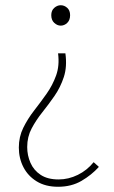

<svg xmlns="http://www.w3.org/2000/svg" viewBox="-20 -510 434 734"><path d="M202 204Q154 204 120.5 183.5Q87 163 69.5 129Q52 95 52 54Q52 13 69 -21.5Q86 -56 110.5 -87.5Q135 -119 158 -151.5Q181 -184 194.5 -221.5Q208 -259 202 -306H230Q237 -255 224 -215.5Q211 -176 188.5 -143.5Q166 -111 142 -81Q118 -51 101 -19Q84 13 84 52Q84 84 96.5 112.5Q109 141 135.5 158.5Q162 176 204 176Q242 176 277.5 158.5Q313 141 338 110L358 128Q330 159 291.5 181.5Q253 204 202 204ZM212 -412Q199 -412 187.5 -422.5Q176 -433 176 -452Q176 -470 187.5 -480Q199 -490 212 -490Q226 -490 237 -480Q248 -470 248 -452Q248 -433 237 -422.5Q226 -412 212 -412Z"/></svg>

Font: Mada ExtraLight
Style: Regular
Weight: 250
Designer: Khaled Hosny
Version: Version 1.5